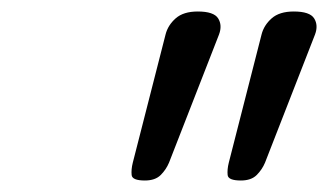

<svg xmlns="http://www.w3.org/2000/svg" viewBox="-20 -1025 571 334"><path d="M232 -711Q210 -711 209 -720.5Q208 -730 211 -742L268 -965Q272 -981 285.5 -993Q299 -1005 324 -1005Q352 -1005 359.5 -993Q367 -981 361 -965L274 -742Q269 -730 259.5 -720.5Q250 -711 232 -711ZM399 -711Q377 -711 376 -720.5Q375 -730 378 -742L435 -965Q439 -981 452.5 -993Q466 -1005 491 -1005Q519 -1005 526.5 -993Q534 -981 528 -965L441 -742Q436 -730 426.5 -720.5Q417 -711 399 -711Z"/></svg>

Font: Playwrite MX
Style: Regular
Weight: 400
Designer: Veronika Burian, José Scaglione
Foundry: TypeTogether
Version: Version 1.002